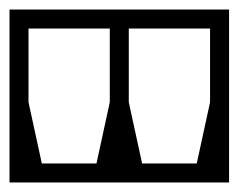

<svg xmlns="http://www.w3.org/2000/svg" viewBox="-40 -606 502 404"><path d="M231 -337H191V-546Q191 -546 191 -546Q191 -546 191 -546Q191 -546 178 -546Q165 -546 148 -546Q131 -546 118 -546Q105 -546 105 -546Q103 -553.5 103 -566Q103 -578.5 105 -586Q105 -586 105 -586Q105 -586 105 -586Q105 -586 105 -586Q106 -586 119.2 -586Q132.5 -586 151 -586Q169.5 -586 188 -586Q206.5 -586 218.8 -586Q231 -586 231 -586Q231 -586 231 -586Q231 -586 231 -586Q231 -586 231 -586Q231 -586 231 -586Q231 -586 231 -567Q231 -548 231 -518Q231 -488 231 -453.8Q231 -419.5 231 -388.5Q231 -357.5 231 -337ZM-20 -337Q-20 -357.5 -20 -388.5Q-20 -419.5 -20 -453.8Q-20 -488 -20 -518Q-20 -548 -20 -567Q-20 -586 -20 -586Q-20 -586 -20 -586Q-20 -586 -20 -586Q-20 -586 -20 -586Q-20 -586 -20 -586Q-20 -586 -7.8 -586Q4.5 -586 23 -586Q41.5 -586 60 -586Q78.5 -586 91.8 -586Q105 -586 106 -586Q106 -586 106 -586Q106 -586 106 -586Q106 -586 106 -586Q108.5 -578.5 108.5 -566Q108.5 -553.5 106 -546Q106 -546 93 -546Q80 -546 63 -546Q46 -546 33 -546Q20 -546 20 -546Q20 -546 20 -546Q20 -546 20 -546V-337ZM231 -471Q231 -450.5 231 -426.2Q231 -402 231 -375.8Q231 -349.5 231 -322.8Q231 -296 231 -270.5Q231 -245 231 -222Q231 -222 212 -222Q193 -222 168 -222Q143 -222 124 -222Q105 -222 105 -222Q105 -222 105 -222Q105 -222 105 -222Q103 -229.5 103 -242Q103 -254.5 105 -262Q105 -262 119.5 -262Q134 -262 148.5 -262Q163 -262 163 -262Q163 -262 165.8 -275Q168.5 -288 172.8 -307.2Q177 -326.5 181.2 -345.8Q185.5 -365 188.2 -378Q191 -391 191 -391Q191 -391 191 -391Q191 -391 191 -391Q191 -391 191 -391Q191 -391 191 -391Q191 -391 191 -391Q191 -391 191 -391Q191 -391 191 -391Q191 -391 191 -398.5Q191 -406 191 -423.5Q191 -441 191 -471ZM-20 -471H20Q20 -441 20 -423.5Q20 -406 20 -398.5Q20 -391 20 -391Q20 -391 20 -391Q20 -391 20 -391Q20 -391 20 -391Q20 -391 20 -391Q20 -391 20 -391Q20 -391 20 -391Q20 -391 20 -391Q20 -391 22.8 -378Q25.5 -365 29.8 -345.8Q34 -326.5 38.2 -307.2Q42.5 -288 45.2 -275Q48 -262 48 -262Q48 -262 62.5 -262Q77 -262 91.5 -262Q106 -262 106 -262Q108.5 -254.5 108.5 -242Q108.5 -229.5 106 -222Q106 -222 106 -222Q106 -222 106 -222Q106 -222 87 -222Q68 -222 43 -222Q18 -222 -1 -222Q-20 -222 -20 -222Q-20 -245 -20 -270.5Q-20 -296 -20 -322.8Q-20 -349.5 -20 -375.8Q-20 -402 -20 -426.2Q-20 -450.5 -20 -471ZM442 -337H402V-546Q402 -546 402 -546Q402 -546 402 -546Q402 -546 389 -546Q376 -546 359 -546Q342 -546 329 -546Q316 -546 316 -546Q314 -553.5 314 -566Q314 -578.5 316 -586Q316 -586 316 -586Q316 -586 316 -586Q316 -586 316 -586Q317 -586 330.2 -586Q343.5 -586 362 -586Q380.5 -586 399 -586Q417.5 -586 429.8 -586Q442 -586 442 -586Q442 -586 442 -586Q442 -586 442 -586Q442 -586 442 -586Q442 -586 442 -586Q442 -586 442 -567Q442 -548 442 -518Q442 -488 442 -453.8Q442 -419.5 442 -388.5Q442 -357.5 442 -337ZM191 -337Q191 -357.5 191 -388.5Q191 -419.5 191 -453.8Q191 -488 191 -518Q191 -548 191 -567Q191 -586 191 -586Q191 -586 191 -586Q191 -586 191 -586Q191 -586 191 -586Q191 -586 191 -586Q191 -586 203.2 -586Q215.5 -586 234 -586Q252.5 -586 271 -586Q289.5 -586 302.8 -586Q316 -586 317 -586Q317 -586 317 -586Q317 -586 317 -586Q317 -586 317 -586Q319.5 -578.5 319.5 -566Q319.5 -553.5 317 -546Q317 -546 304 -546Q291 -546 274 -546Q257 -546 244 -546Q231 -546 231 -546Q231 -546 231 -546Q231 -546 231 -546V-337ZM442 -471Q442 -450.5 442 -426.2Q442 -402 442 -375.8Q442 -349.5 442 -322.8Q442 -296 442 -270.5Q442 -245 442 -222Q442 -222 423 -222Q404 -222 379 -222Q354 -222 335 -222Q316 -222 316 -222Q316 -222 316 -222Q316 -222 316 -222Q314 -229.5 314 -242Q314 -254.5 316 -262Q316 -262 330.5 -262Q345 -262 359.5 -262Q374 -262 374 -262Q374 -262 376.8 -275Q379.5 -288 383.8 -307.2Q388 -326.5 392.2 -345.8Q396.5 -365 399.2 -378Q402 -391 402 -391Q402 -391 402 -391Q402 -391 402 -391Q402 -391 402 -391Q402 -391 402 -391Q402 -391 402 -391Q402 -391 402 -391Q402 -391 402 -391Q402 -391 402 -398.5Q402 -406 402 -423.5Q402 -441 402 -471ZM191 -471H231Q231 -441 231 -423.5Q231 -406 231 -398.5Q231 -391 231 -391Q231 -391 231 -391Q231 -391 231 -391Q231 -391 231 -391Q231 -391 231 -391Q231 -391 231 -391Q231 -391 231 -391Q231 -391 231 -391Q231 -391 233.8 -378Q236.5 -365 240.8 -345.8Q245 -326.5 249.2 -307.2Q253.5 -288 256.2 -275Q259 -262 259 -262Q259 -262 273.5 -262Q288 -262 302.5 -262Q317 -262 317 -262Q319.5 -254.5 319.5 -242Q319.5 -229.5 317 -222Q317 -222 317 -222Q317 -222 317 -222Q317 -222 298 -222Q279 -222 254 -222Q229 -222 210 -222Q191 -222 191 -222Q191 -245 191 -270.5Q191 -296 191 -322.8Q191 -349.5 191 -375.8Q191 -402 191 -426.2Q191 -450.5 191 -471Z"/></svg>

Font: Honk
Style: Regular
Weight: 400
Designer: Noopur Datye & Yesha Goshar
Foundry: Ek Type
Version: Version 1.000